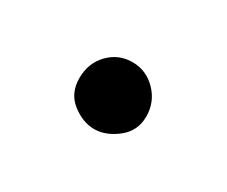

<svg xmlns="http://www.w3.org/2000/svg" viewBox="-38 -392 327 276"><g transform="rotate(30 125.0 -254.5)"><path d="M162.5 -213.5Q144 -199 125 -199Q106 -199 88 -213Q70 -227 70 -252Q70 -277 86 -293.5Q102 -310 125 -310Q148 -310 164.5 -293Q181 -276 181 -252Q181 -228 162.5 -213.5Z"/></g></svg>

Font: Belleza
Style: Regular
Weight: 400
Designer: Eduardo Rodriguez Tunni
Foundry: Eduardo Rodriguez Tunni
Version: Version 1.001